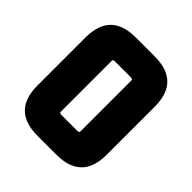

<svg xmlns="http://www.w3.org/2000/svg" viewBox="-188 -822 953 953"><g transform="rotate(45 289.0 -345.0)"><path d="M46 -176V-514Q46 -690 222 -690H356Q532 -690 532 -514V-176Q532 0 356 0H222Q46 0 46 -176ZM220 -168Q220 -157 231 -157H347Q358 -157 358 -168V-522Q358 -533 347 -533H231Q220 -533 220 -522Z"/></g></svg>

Font: Oxanium ExtraLight ExtraBold
Style: Regular
Weight: 800
Version: Version 2.000